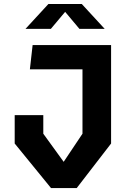

<svg xmlns="http://www.w3.org/2000/svg" viewBox="-20 -960 660 980"><path d="M240.5 0H371.5L547 -227.5V-730H146.5L132.5 -606H401V-277.5L305 -134L201 -277.5V-372.5H55V-227.5ZM110 -812.5H239.5L312.5 -899.5L385.5 -812.5H514.5L397.5 -939.5H227Z"/></svg>

Font: Monaspace Krypton
Style: Bold
Weight: 700
Designer: Riley Cran & the Lettermatic Team
Foundry: Lettermatic
Version: Version 1.200 (Monaspace Krypton)